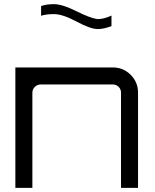

<svg xmlns="http://www.w3.org/2000/svg" viewBox="-20 -905 748 925"><path d="M524 -580Q574 -580 609.5 -544.5Q645 -509 645 -459V0H563V-459Q563 -475 551.5 -486.5Q540 -498 524 -498H176Q160 -498 148 -486.5Q136 -475 136 -459V0H54V-580ZM449 -813H451Q481 -813 517 -830V-779Q479 -765 451 -765Q416 -765 349 -801Q282 -837 240 -837Q201 -837 178 -829V-876Q205 -885 240 -885Q280 -885 347 -851.5Q414 -818 449 -813Z"/></svg>

Font: Orbitron
Style: Regular
Weight: 400
Designer: Matt McInerney
Foundry: Matt McInerney
Version: 1.000